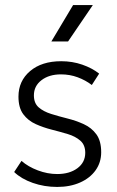

<svg xmlns="http://www.w3.org/2000/svg" viewBox="-20 -730 462 759"><path d="M206 9Q155 9 109.5 -7Q64 -23 36 -50L65 -94Q91 -71 129.5 -56.5Q168 -42 206 -42Q255 -42 286 -65Q317 -88 317 -126Q317 -157 297.5 -174Q278 -191 248 -200Q218 -209 184.5 -217.5Q151 -226 121 -239.5Q91 -253 72 -278.5Q53 -304 53 -348Q53 -410 99 -449Q145 -488 222 -488Q266 -488 305 -474.5Q344 -461 372 -439L343 -394Q318 -413 287 -424.5Q256 -436 221 -436Q174 -436 144 -413Q114 -390 114 -353Q114 -322 133 -305.5Q152 -289 182.5 -279.5Q213 -270 247 -261.5Q281 -253 311.5 -239Q342 -225 361 -199Q380 -173 380 -128Q380 -88 358 -57Q336 -26 296.5 -8.5Q257 9 206 9ZM183 -566 269 -710H347L249 -566Z"/></svg>

Font: SUSE Light
Style: Regular
Weight: 300
Designer: Rene Bieder
Foundry: SUSE
Version: Version 1.000